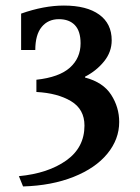

<svg xmlns="http://www.w3.org/2000/svg" viewBox="-20 -658 503 691"><path d="M382 -513Q382 -471 354.5 -437Q327 -403 286 -382V-379Q351 -362 380 -317Q409 -272 409 -219Q409 -157 366.5 -105Q324 -53 245 -21.5Q166 10 63 13L48 -24Q153 -34 218.5 -80.5Q284 -127 284 -206Q284 -265 235.5 -294Q187 -323 111 -327V-371Q193 -380 231.5 -414.5Q270 -449 270 -502Q270 -546 249.5 -567.5Q229 -589 192 -589Q153 -589 130 -561Q107 -533 107 -478H56V-609Q138 -638 210 -638Q292 -638 337 -605.5Q382 -573 382 -513Z"/></svg>

Font: Gupter
Style: Bold
Weight: 700
Designer: Octavio Pardo
Version: Version 1.000